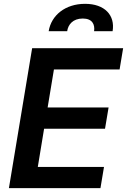

<svg xmlns="http://www.w3.org/2000/svg" viewBox="-20 -978 660 998"><path d="M26.3 0H502.1L520.6 -110.4H176.5L209.2 -308.9H525.9L544.4 -419.4H227.6L260.3 -616.8H601.6L620 -727.3H147ZM233 -815.7H329.2C333.8 -849.8 358.7 -881.7 410.2 -881.7C459.9 -881.7 474.1 -850.9 469.1 -815.7H565.3C579.2 -898.8 524.1 -958.1 422.2 -958.1C319.6 -958.1 246.4 -898.8 233 -815.7Z"/></svg>

Font: Margiela Sans Semi Bold
Style: Italic
Weight: 600
Italic angle: -9.39999°
Designer: Stefan Endress, Andreas Faust
Version: Version 1.100;FEAKit 1.0